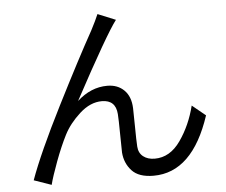

<svg xmlns="http://www.w3.org/2000/svg" viewBox="-55 -842 1111 943"><g transform="rotate(-5 500.0 -370.0)"><path d="M547 -742Q497 -677 327 -361Q395 -423 476 -423Q527 -423 559 -391.5Q591 -360 593 -302Q594 -279 594.5 -211.5Q595 -144 597 -112.5Q599 -81 621 -63.5Q643 -46 678 -46Q753 -46 805 -120Q857 -194 881 -290L947 -236Q857 37 665 37Q592 37 558 0Q524 -37 520 -90Q519 -119 518.5 -185.5Q518 -252 516 -280Q511 -350 443 -350Q386 -350 333.5 -302.5Q281 -255 253.5 -201Q226 -147 199 -74.5Q172 -2 162 38L76 8Q123 -123 236 -346.5Q349 -570 422 -701Q447 -749 459 -778Z"/></g></svg>

Font: Swei Fan Sans CJK TC
Style: Regular
Weight: 400
Version: Version 2.130